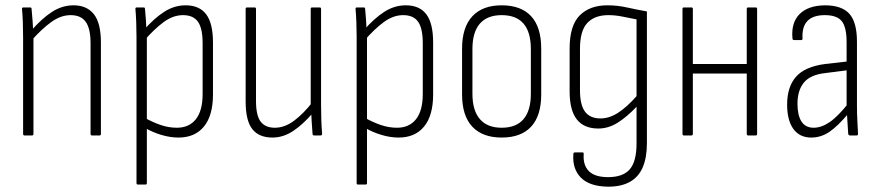

<svg xmlns="http://www.w3.org/2000/svg" viewBox="-20 -510 3313 723"><path d="M326 0Q321 0 321 -6V-347Q321 -402 303 -427.5Q285 -453 246 -453Q209 -453 173 -427Q137 -401 99 -358L98 -395Q137 -440 175.5 -465Q214 -490 257 -490Q307 -490 333.5 -456.5Q360 -423 360 -350V-6Q360 0 355 0ZM72 0Q67 0 67 -6V-367Q67 -398 66 -426Q65 -454 63 -475Q62 -482 68 -482H94Q99 -482 99 -476Q101 -457 103 -427.5Q105 -398 105 -380L106 -372V-6Q106 0 101 0Z M652 8Q621 8 587.5 -2Q554 -12 525 -29L524 -67Q554 -50 584.5 -39.5Q615 -29 646 -29Q692 -29 717.5 -61Q743 -93 743 -156V-347Q743 -403 725.5 -428Q708 -453 669 -453Q632 -453 596.5 -427Q561 -401 522 -356L521 -396Q559 -440 597.5 -465Q636 -490 679 -490Q731 -490 756.5 -456Q782 -422 782 -350V-154Q782 -75 748 -33.5Q714 8 652 8ZM499 185Q494 185 494 179V-371Q494 -399 493 -425.5Q492 -452 490 -475Q489 -482 495 -482H521Q526 -482 526 -476Q528 -457 529.5 -434Q531 -411 531 -396L533 -379V179Q533 185 528 185Z M1006 8Q955 8 930 -24Q905 -56 905 -128V-476Q905 -482 910 -482H939Q944 -482 944 -476V-130Q944 -75 961.5 -52Q979 -29 1015 -29Q1052 -29 1087.5 -55.5Q1123 -82 1158 -127L1160 -87Q1123 -43 1085 -17.5Q1047 8 1006 8ZM1163 0Q1157 0 1157 -6Q1155 -29 1153.5 -54.5Q1152 -80 1152 -99L1150 -109V-476Q1150 -482 1155 -482H1184Q1189 -482 1189 -476V-115Q1189 -83 1190 -56Q1191 -29 1193 -6Q1193 0 1187 0Z M1481 8Q1450 8 1416.5 -2Q1383 -12 1354 -29L1353 -67Q1383 -50 1413.5 -39.5Q1444 -29 1475 -29Q1521 -29 1546.5 -61Q1572 -93 1572 -156V-347Q1572 -403 1554.5 -428Q1537 -453 1498 -453Q1461 -453 1425.5 -427Q1390 -401 1351 -356L1350 -396Q1388 -440 1426.5 -465Q1465 -490 1508 -490Q1560 -490 1585.5 -456Q1611 -422 1611 -350V-154Q1611 -75 1577 -33.5Q1543 8 1481 8ZM1328 185Q1323 185 1323 179V-371Q1323 -399 1322 -425.5Q1321 -452 1319 -475Q1318 -482 1324 -482H1350Q1355 -482 1355 -476Q1357 -457 1358.5 -434Q1360 -411 1360 -396L1362 -379V179Q1362 185 1357 185Z M1869 8Q1797 8 1758.5 -33Q1720 -74 1720 -154V-327Q1720 -407 1758.5 -448.5Q1797 -490 1869 -490Q1942 -490 1980 -449Q2018 -408 2018 -327V-154Q2018 -74 1980 -33Q1942 8 1869 8ZM1869 -29Q1924 -29 1951.5 -61.5Q1979 -94 1979 -157V-325Q1979 -389 1951.5 -421Q1924 -453 1869 -453Q1815 -453 1787 -421Q1759 -389 1759 -325V-157Q1759 -94 1787 -61.5Q1815 -29 1869 -29Z M2270 193Q2200 192 2167.5 159Q2135 126 2139 71Q2139 66 2141 65Q2143 64 2146 64H2173Q2176 64 2177 65Q2178 66 2178 70Q2175 112 2197.5 134.5Q2220 157 2270 157Q2326 157 2351.5 127.5Q2377 98 2377 30V-28Q2377 -48 2377 -67Q2377 -86 2377 -106V-108Q2341 -70 2306 -48Q2271 -26 2233 -26Q2179 -26 2152 -60.5Q2125 -95 2125 -166V-327Q2125 -414 2163 -452Q2201 -490 2267 -490Q2305 -490 2340.5 -482Q2376 -474 2416 -467V29Q2416 83 2400.5 119.5Q2385 156 2352.5 174.5Q2320 193 2270 193ZM2241 -64Q2275 -64 2308.5 -86Q2342 -108 2377 -148V-437Q2351 -442 2324 -447.5Q2297 -453 2271 -453Q2219 -453 2191.5 -423.5Q2164 -394 2164 -326V-170Q2164 -115 2183 -89.5Q2202 -64 2241 -64Z M2797 0Q2792 0 2792 -6V-476Q2792 -482 2797 -482H2826Q2831 -482 2831 -476V-6Q2831 0 2826 0ZM2555 0Q2550 0 2550 -6V-476Q2550 -482 2555 -482H2584Q2589 -482 2589 -476V-6Q2589 0 2584 0ZM2583 -233V-269H2800V-233Z M3180 0Q3176 0 3174 -6Q3173 -28 3171 -54Q3169 -80 3169 -99L3168 -109V-351Q3168 -407 3150 -430Q3132 -453 3086 -453Q2997 -453 3002 -365Q3002 -359 2997 -359H2970Q2964 -359 2964 -367Q2959 -425 2991 -457Q3023 -489 3086 -490Q3150 -490 3178.5 -458Q3207 -426 3207 -353V-114Q3207 -82 3208.5 -55Q3210 -28 3211 -6Q3211 0 3206 0ZM3035 8Q2991 8 2967.5 -24.5Q2944 -57 2944 -116Q2944 -183 2977.5 -221Q3011 -259 3087 -269L3175 -279V-246L3089 -235Q3032 -229 3007.5 -199.5Q2983 -170 2983 -119Q2983 -76 2998 -52.5Q3013 -29 3044 -29Q3073 -29 3104 -50Q3135 -71 3177 -124V-85Q3134 -34 3102.5 -13Q3071 8 3035 8Z"/></svg>

Font: Sofia Sans Condensed ExtraLight
Style: Regular
Weight: 250
Version: Version 4.100